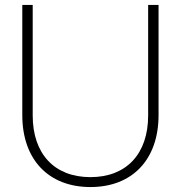

<svg xmlns="http://www.w3.org/2000/svg" viewBox="-20 -740 730 775"><path d="M345 15C514.5 15 620 -96.5 620 -275V-720H578V-274C578 -119 490.5 -25 345 -25C199.5 -25 112 -119 112 -274V-720H70V-275C70 -96.5 175.5 15 345 15Z"/></svg>

Font: Vela Sans ExtLt
Style: Regular
Weight: 200
Designer: Principal design: Mikhail Sharanda - project Manrope.
Design modification: Ravid Balaliev
Foundry: Mikhail Sharanda
Version: Version 1.001